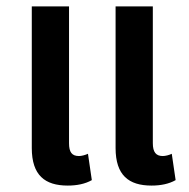

<svg xmlns="http://www.w3.org/2000/svg" viewBox="-20 -568 590 598"><path d="M191 10C219 10 245 5 266 -7L254 -89C245 -85 234 -82 226 -82C204 -82 195 -94 195 -122V-548H79V-107C79 -22 120 10 191 10ZM452 10C480 10 506 5 527 -7L515 -89C507 -85 495 -82 487 -82C466 -82 456 -94 456 -122V-548H340V-107C340 -22 381 10 452 10Z"/></svg>

Font: Noto Sans Thai Cond SemBd
Style: Regular
Weight: 600
Width: 3
Designer: Monotype Design Team
Foundry: Monotype Imaging Inc.
Version: Version 2.002